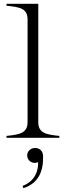

<svg xmlns="http://www.w3.org/2000/svg" viewBox="-20 -720 347 1003"><path d="M14 -10V0H290V-10C220 -17 180 -25 180 -82V-700H14V-690C86 -683 124 -675 124 -618V-82C124 -26 85 -17 14 -10ZM98 251 102 263C183 237 207 172 205 96C205 67 185 53 163 53C141 53 122 69 122 92C122 115 141 131 162 131C169 131 174 129 179 127C181 171 163 227 98 251Z"/></svg>

Font: Sprat Light
Style: Regular
Weight: 300
Designer: Ethan Nakache
Foundry: Collletttivo
Version: Version 2.000;Glyphs 3.2 (3217)